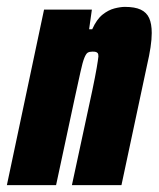

<svg xmlns="http://www.w3.org/2000/svg" viewBox="-38 -538 461 558"><path d="M-18 0 90 -510H229L221 -453H230Q243 -482 260 -495.5Q277 -509 294.5 -513.5Q312 -518 325 -518Q354 -518 371 -510Q388 -502 395.5 -485.5Q403 -469 403 -442Q403 -424 399.5 -400.5Q396 -377 389 -347L315 0H171L230 -274Q239 -317 243 -340.5Q247 -364 248 -374Q248 -381 246 -383.5Q244 -386 240.5 -387Q237 -388 231 -388Q222 -388 217 -385Q212 -382 207 -369.5Q202 -357 196 -329.5Q190 -302 179 -252L125 0Z"/></svg>

Font: Saira Condensed Black
Style: Italic
Weight: 900
Width: 3
Italic angle: -12°
Designer: Hector Gatti with collaboration of the Omnibus-Type team
Foundry: Omnibus-Type
Version: Version 1.101